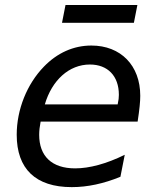

<svg xmlns="http://www.w3.org/2000/svg" viewBox="-20 -746 642 780"><path d="M231.9 -653.3H523.9L538.1 -725.6H246.1ZM271.5 14.2C335.9 14.2 400.9 0 469.2 -27.8L486.8 -117.2C412.6 -80.6 343.3 -62 285.2 -62C189.9 -62 139.2 -112.3 139.2 -198.2C139.2 -215.3 141.1 -231 145 -252H539.1C546.9 -302.7 549.8 -333.5 549.8 -356.9C549.8 -480 470.7 -561 351.1 -561C278.8 -561 212.4 -531.2 158.2 -475.1C89.4 -404.3 47.9 -300.8 47.9 -198.7C47.9 -60.1 124.5 14.2 271.5 14.2ZM162.1 -321.8C190.9 -419.9 260.3 -483.9 345.2 -483.9C417 -483.9 462.9 -438 462.9 -360.8C462.9 -349.6 461.9 -339.4 458 -321.8Z"/></svg>

Font: Hack
Style: Oblique
Weight: 400
Italic angle: -12°
Monospace: yes
Designer: Christopher Simpkins
Foundry: Christopher Simpkins
Version: Version 2.010